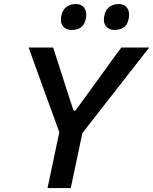

<svg xmlns="http://www.w3.org/2000/svg" viewBox="-20 -954 777 974"><path d="M221 0Q233.5 -58.5 245 -113Q256.5 -167.5 270.5 -234.5L281 -283L188 -539Q172.5 -582.5 158 -622Q143.5 -661 125 -713H249.5Q264 -667.5 275 -634.5Q285.5 -601.5 295 -572.5Q304 -543 315.5 -507.5L353 -393H362.5L443.5 -504Q470 -541 492.5 -571.5Q514.5 -602 538.5 -635.5Q562.5 -668.5 595.5 -713H737Q702.5 -669.5 668.5 -625.5Q634 -581 601 -539L398 -279L388.5 -234.5Q374.5 -167.5 363 -113Q351.5 -58.5 339 0ZM560.5 -802Q533 -802 517.5 -821Q507 -834 507 -854Q507 -863 509 -873.5Q515.5 -905.5 535.2 -919.5Q555 -933.5 582.5 -933.5Q611.5 -933.5 625.5 -913Q635 -898.5 635 -879.5Q635 -870.5 633 -860.5Q626.5 -826.5 607 -814.2Q587.5 -802 560.5 -802ZM343 -802Q315 -802 299.5 -821Q289 -834 289 -854Q289 -863 291 -873.5Q298 -905.5 317.8 -919.5Q337.5 -933.5 365 -933.5Q394 -933.5 408 -913Q417.5 -898.5 417.5 -879Q417.5 -870 415.5 -860.5Q409 -826.5 389.5 -814.2Q370 -802 343 -802Z"/></svg>

Font: Heraclito Medium
Style: Italic
Weight: 500
Italic angle: -12°
Designer: Kostas Bartsokas (font) & Cristiano Sobral (main changes)
Foundry: Kostas Bartsokas (font) & Cristiano Sobral (main changes)
Version: Version 1.00;July 8, 2020;FontCreator 13.0.0.2655 64-bit